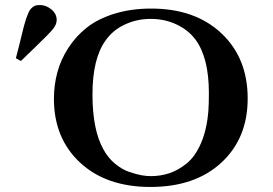

<svg xmlns="http://www.w3.org/2000/svg" viewBox="-20 -731 1084 762"><path d="M43 -500Q49 -523 56 -550.5Q63 -578 66.5 -593.5Q70 -609 75 -627.5Q80 -646 83.5 -656Q87 -666 91.5 -677Q96 -688 100 -693Q104 -698 110 -703Q116 -708 123 -709.5Q130 -711 139 -711Q163 -711 184 -693.5Q205 -676 205 -652Q205 -634 190.5 -616Q176 -598 121 -545Q86 -511 63 -489ZM194 -339Q194 -393 207.5 -443.5Q221 -494 251 -540.5Q281 -587 324.5 -621.5Q368 -656 434 -676.5Q500 -697 580 -697Q754 -697 858.5 -599Q963 -501 963 -340Q963 -182 858.5 -85.5Q754 11 577 11Q402 11 298 -85.5Q194 -182 194 -339ZM391 -137Q410 -103 437.5 -80.5Q465 -58 493.5 -48.5Q522 -39 541.5 -35.5Q561 -32 579 -32Q617 -32 652 -43.5Q687 -55 721 -82.5Q755 -110 778 -163.5Q801 -217 807 -291Q809 -319 809 -362Q809 -503 755 -575Q727 -612 680.5 -634Q634 -656 578 -656Q523 -656 475 -633.5Q427 -611 398 -569Q347 -497 347 -356Q347 -215 391 -137Z"/></svg>

Font: CMU Serif
Style: Bold
Weight: 700
Version: Version 0.7.0